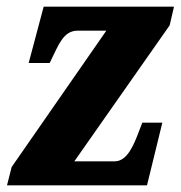

<svg xmlns="http://www.w3.org/2000/svg" viewBox="-20 -556 542 576"><path d="M1 0H421L467 -188H407L398 -165C382 -122 362 -72 324 -72H203L489 -480L502 -536H111L66 -367H129L131 -371C156 -422 170 -464 213 -464H299L15 -55Z"/></svg>

Font: Noto Serif ExtraCondensed Black
Style: Italic
Weight: 900
Width: 2
Italic angle: -12°
Designer: Monotype Design Team
Foundry: Monotype Imaging Inc.
Version: Version 2.014